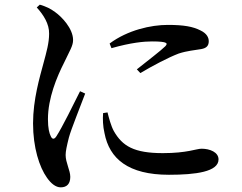

<svg xmlns="http://www.w3.org/2000/svg" viewBox="-20 -769 1040 825"><path d="M451 -582C529 -640 629 -662 701 -662C769 -662 809 -655 842 -638C869 -625 877 -607 877 -592C877 -572 867 -562 844 -558C816 -553 785 -551 748 -539C703 -522 635 -486 583 -455L568 -471C612 -506 672 -552 690 -570C701 -582 704 -591 633 -591C599 -591 543 -586 459 -562ZM442 -286C448 -262 457 -228 469 -206C506 -141 556 -111 680 -111C784 -111 824 -130 846 -130C882 -130 919 -115 919 -84C919 -31 821 -18 706 -18C531 -18 450 -87 429 -197C422 -227 421 -258 423 -283ZM138 -737C167 -705 192 -666 191 -624C191 -585 180 -546 167 -498C151 -438 122 -342 122 -239C122 -135 149 -51 182 -5C199 19 219 36 241 36C268 36 282 20 282 -9C282 -37 262 -70 262 -103C262 -119 267 -142 276 -178C286 -215 326 -313 346 -367L324 -377C299 -327 246 -219 222 -183C213 -169 204 -170 198 -184C192 -196 186 -217 186 -257C186 -347 224 -438 256 -501C280 -552 294 -572 294 -597C294 -647 244 -698 217 -717C197 -732 178 -741 151 -749Z"/></svg>

Font: Noto Serif CJK JP SemiBold
Style: Regular
Weight: 600
Designer: Ryoko NISHIZUKA 西塚涼子 (kana & ideographs); Frank Grießhammer (Latin, Greek & Cyrillic); Wenlong ZHANG 张文龙 (bopomofo); San
Foundry: Adobe
Version: Version 2.001;hotconv 1.1.0;makeotfexe 2.6.0